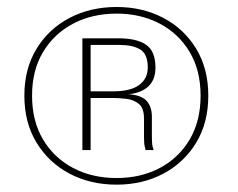

<svg xmlns="http://www.w3.org/2000/svg" viewBox="-20 -762 664 536"><path d="M305.5 -246.5Q232.5 -246.5 174.2 -277.2Q116 -308 82 -363.8Q48 -419.5 48 -495Q48 -570 82 -625.8Q116 -681.5 174.2 -712Q232.5 -742.5 305.5 -742.5Q378 -742.5 436 -712Q494 -681.5 527.8 -625.8Q561.5 -570 561.5 -495Q561.5 -419.5 527.8 -363.8Q494 -308 436 -277.2Q378 -246.5 305.5 -246.5ZM305.5 -265Q373 -265 426 -293Q479 -321 509.5 -372.5Q540 -424 540 -495Q540 -565.5 509.5 -616.8Q479 -668 426 -696Q373 -724 305.5 -724Q237.5 -724 184.2 -696Q131 -668 100.2 -616.8Q69.5 -565.5 69.5 -495Q69.5 -424 100.2 -372.5Q131 -321 184.2 -293Q237.5 -265 305.5 -265ZM210 -343V-655H311.5Q362 -655 388 -637Q414 -619 414 -573.5Q414 -539 393.8 -520.5Q373.5 -502 338.5 -499Q375 -496.5 389.5 -480.2Q404 -464 404 -436Q404 -422.5 404 -408Q404 -393.5 404 -379.5Q404 -361 406 -352.8Q408 -344.5 409.5 -343H386.5Q386.5 -344.5 384.2 -352.5Q382 -360.5 382 -379.5Q382 -392.5 382 -405.2Q382 -418 382 -431Q382 -460 367.8 -471.8Q353.5 -483.5 333.2 -486Q313 -488.5 294 -488.5H233V-343ZM233 -507H295.5Q344.5 -507 368.5 -524.8Q392.5 -542.5 392.5 -573.5Q392.5 -611.5 371.2 -624Q350 -636.5 316 -636.5H233Z"/></svg>

Font: Epilogue ExtraLight
Style: Regular
Weight: 250
Designer: Tyler Finck
Foundry: Etcetera Type Co
Version: Version 2.112